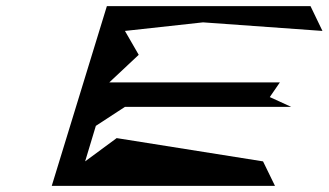

<svg xmlns="http://www.w3.org/2000/svg" viewBox="-20 -795 1073 627"><path d="M149 -188H878L839 -268L361 -344L258 -268L293 -384L388 -446H931L861 -478L894 -526H337L433 -616L388 -694L643 -722L1033 -694L994 -775H329Z"/></svg>

Font: bitstorm
Style: ultextobl
Weight: 400
Version: Version 0.2